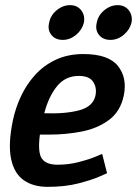

<svg xmlns="http://www.w3.org/2000/svg" viewBox="-20 -718 532 746"><path d="M286 -423Q234 -423 201.5 -383Q169 -343 152 -278Q234 -275 288 -289.5Q342 -304 351 -347Q357 -377 342 -400Q327 -423 286 -423ZM377 -120 396 -45Q396 -45 366.5 -32Q337 -19 285 -5.5Q233 8 165 8Q109 8 72 -18Q35 -44 23 -101Q11 -158 30 -250Q40 -298 61.5 -344Q83 -390 116.5 -427Q150 -464 197 -486Q244 -508 304 -508Q401 -508 438 -462Q475 -416 461 -347Q448 -285 403.5 -252Q359 -219 298 -207Q237 -195 171 -195H135Q126 -126 142.5 -102Q159 -78 204 -78Q247 -78 287 -88.5Q327 -99 352 -109.5Q377 -120 377 -120ZM224 -563Q195 -563 179.5 -582.5Q164 -602 171 -630Q176 -658 200 -678Q224 -698 252 -698Q280 -698 295.5 -678Q311 -658 306 -630Q299 -602 275.5 -582.5Q252 -563 224 -563ZM409 -563Q380 -563 364.5 -582.5Q349 -602 356 -630Q361 -658 385 -678Q409 -698 437 -698Q465 -698 480.5 -678Q496 -658 491 -630Q484 -602 460.5 -582.5Q437 -563 409 -563Z"/></svg>

Font: Epunda Sans SemiBold
Style: Italic
Weight: 600
Italic angle: -12.0243°
Designer: Simon Atzbach
Foundry: typofactur
Version: Version 2.204; ttfautohint (v1.8.4.7-5d5b)